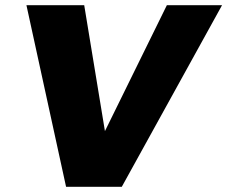

<svg xmlns="http://www.w3.org/2000/svg" viewBox="-20 -721 877 741"><path d="M624 -701H837L450 0H235L82 -701H305L385 -215Z"/></svg>

Font: Gontserrat ExtraBold
Style: Italic
Weight: 800
Italic angle: -11.3°
Designer: Julieta Ulanovsky
Foundry: Julieta Ulanovsky
Version: Version 6.001